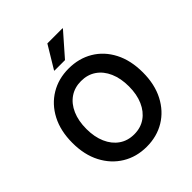

<svg xmlns="http://www.w3.org/2000/svg" viewBox="-241 -1044 1206 1206"><g transform="rotate(-45 362.5 -440.5)"><path d="M362.5 10Q272.5 10 201.7 -32.9Q130.8 -75.8 90 -153.8Q49.2 -231.7 49.2 -337.5Q49.2 -444.2 90 -522.1Q130.8 -600 201.7 -642.5Q272.5 -685 362.5 -685Q453.3 -685 524.2 -642.9Q595 -600.8 635.4 -522.9Q675.8 -445 675.8 -337.5Q675.8 -231.7 635 -153.3Q594.2 -75 523.8 -32.5Q453.3 10 362.5 10ZM362.5 -100.8Q420 -100.8 462.5 -130.4Q505 -160 528.3 -213.3Q551.7 -266.7 551.7 -337.5Q551.7 -409.2 528.3 -462.5Q505 -515.8 462.5 -545Q420 -574.2 362.5 -574.2Q305 -574.2 262.5 -545Q220 -515.8 196.7 -462.5Q173.3 -409.2 173.3 -337.5Q173.3 -266.7 196.7 -213.3Q220 -160 262.5 -130.4Q305 -100.8 362.5 -100.8ZM290 -738.3V-741.7L380 -890.8H515V-887.5L384.2 -738.3Z"/></g></svg>

Font: Funnel Sans Light SemiBold
Style: Regular
Weight: 600
Version: Version 1.000